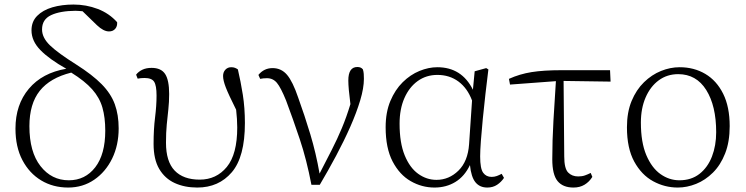

<svg xmlns="http://www.w3.org/2000/svg" viewBox="-20 -820 3317 854"><path d="M286.1 -18.1Q358.9 -18.1 403.6 -75.9Q448.2 -133.8 448.2 -238.8Q448.2 -297.4 435.5 -341.6Q422.9 -385.7 390.1 -422.6Q357.4 -459.5 296.9 -497.1Q202.6 -473.6 156.7 -415.8Q110.8 -357.9 110.8 -258.8Q110.8 -144 160.2 -81.1Q209.5 -18.1 286.1 -18.1ZM411.1 -708 347.2 -770Q339.4 -770.5 331.5 -771.2Q323.7 -772 315.9 -772Q247.6 -771.5 207.3 -752.7Q167 -733.9 167 -689Q167 -652.3 202.4 -618.2Q237.8 -584 318.8 -533.2Q391.1 -487.3 432.4 -445.3Q473.6 -403.3 490.7 -356.2Q507.8 -309.1 507.8 -249Q507.8 -174.3 478.8 -114.7Q449.7 -55.2 398.9 -20.5Q348.1 14.2 283.2 14.2Q215.8 14.2 163.1 -17.6Q110.4 -49.3 79.6 -107.9Q48.8 -166.5 48.8 -248Q48.8 -354.5 108.4 -425.3Q168 -496.1 274.9 -514.2Q199.2 -556.6 159.7 -597.2Q120.1 -637.7 120.1 -685.1Q120.1 -724.1 145.3 -749.5Q170.4 -774.9 212.6 -787.4Q254.9 -799.8 307.1 -799.8Q363.3 -799.8 414.6 -780.3Q465.8 -760.7 501 -721.2Q502.4 -703.1 492.4 -691.7Q482.4 -680.2 464.8 -680.2Q440.4 -680.2 411.1 -708Z M592.3 -470.2 585.4 -487.8Q595.7 -501.5 613 -509.8Q630.4 -518.1 654.3 -518.1Q696.8 -518.1 714.6 -490.7Q732.4 -463.4 732.4 -401.9Q732.4 -366.2 728.8 -333.7Q725.1 -301.3 721.7 -265.9Q718.3 -230.5 718.3 -185.1Q718.3 -101.6 756.8 -61.3Q795.4 -21 868.2 -21Q942.4 -21 988.8 -77.4Q1035.2 -133.8 1035.2 -252.9Q1035.2 -272.5 1033.9 -291.3Q1032.7 -310.1 1030.3 -332Q996.6 -399.4 984.4 -430.9Q972.2 -462.4 972.2 -481.9Q972.2 -499 982.4 -510Q992.7 -521 1008.3 -521Q1018.1 -521 1025.1 -518.3Q1032.2 -515.6 1038.1 -511.2Q1050.8 -457 1060.1 -398.4Q1069.3 -339.8 1069.3 -272.9Q1069.3 -122.1 1011.2 -54Q953.1 14.2 857.4 14.2Q800.8 14.2 757.1 -5.9Q713.4 -25.9 688.2 -68.6Q663.1 -111.3 663.1 -180.2Q663.1 -245.1 669.7 -297.6Q676.3 -350.1 676.3 -395Q676.3 -439.9 665.5 -456.5Q654.8 -473.1 623 -473.1Q606 -473.1 592.3 -470.2Z M1137.2 -469.2 1129.4 -486.8Q1154.3 -517.1 1192.4 -517.1Q1231.4 -517.1 1256.8 -487.1Q1282.2 -457 1306.2 -386.2Q1335 -306.6 1360.4 -222.4Q1385.7 -138.2 1401.4 -47.9Q1431.2 -105.5 1455.8 -153.8Q1480.5 -202.1 1500.7 -250.5Q1521 -298.8 1538.6 -356.9Q1529.3 -429.2 1529.3 -461.9Q1529.3 -522 1569.3 -522Q1586.4 -522 1594.2 -511.2Q1597.2 -501.5 1597.9 -491.2Q1598.6 -481 1598.6 -469.2Q1598.6 -428.7 1582.3 -374Q1565.9 -319.3 1538.1 -256.3Q1510.3 -193.4 1475.1 -127.4Q1439.9 -61.5 1402.3 2H1365.2Q1343.8 -109.9 1313.5 -200.4Q1283.2 -291 1252.4 -373Q1229 -430.7 1211.7 -451.4Q1194.3 -472.2 1167.5 -472.2Q1150.9 -472.2 1137.2 -469.2Z M2066.4 -178.2 2079.6 -373Q2059.1 -427.7 2019.3 -457.3Q1979.5 -486.8 1925.3 -486.8Q1876 -486.8 1838.1 -459.7Q1800.3 -432.6 1778.8 -383.8Q1757.3 -335 1757.3 -270Q1757.3 -184.6 1780 -129.2Q1802.7 -73.7 1840.1 -46.9Q1877.4 -20 1921.4 -20Q1977.1 -20 2019 -61Q2061 -102.1 2066.4 -178.2ZM2211.4 -46.9 2221.7 -28.8Q2209.5 -10.3 2190.9 2Q2172.4 14.2 2147.5 14.2Q2113.8 14.2 2094.7 -9.3Q2075.7 -32.7 2070.3 -85.9Q2046.4 -35.6 2005.6 -10.7Q1964.8 14.2 1912.6 14.2Q1856.4 14.2 1806.9 -14.2Q1757.3 -42.5 1726.3 -101.8Q1695.3 -161.1 1695.3 -253.9Q1695.3 -320.8 1716.3 -370.8Q1737.3 -420.9 1771.2 -454.3Q1805.2 -487.8 1845.7 -504.4Q1886.2 -521 1925.3 -521Q2033.7 -521 2083.5 -420.9L2091.3 -502.9L2142.6 -517.1L2152.3 -511.2Q2145.5 -459 2139.2 -401.9Q2132.8 -344.7 2127.4 -290.8Q2122.1 -236.8 2118.9 -193.1Q2115.7 -149.4 2115.7 -124Q2115.7 -69.8 2129.2 -51.5Q2142.6 -33.2 2166.5 -33.2Q2179.2 -33.2 2189.7 -37.1Q2200.2 -41 2211.4 -46.9Z M2486.8 -460 2489.7 -124Q2489.7 -70.8 2506.8 -53Q2523.9 -35.2 2551.8 -35.2Q2568.8 -35.2 2581.8 -39.8Q2594.7 -44.4 2607.4 -50.8L2614.7 -33.2Q2601.1 -11.2 2580.1 1.5Q2559.1 14.2 2530.8 14.2Q2483.9 14.2 2460.2 -14.4Q2436.5 -43 2436.5 -111.8Q2436.5 -193.8 2441.7 -283.9Q2446.8 -374 2452.6 -459L2248.5 -443.8L2243.7 -469.2Q2291 -490.7 2344.5 -499.3Q2397.9 -507.8 2477.5 -507.8H2693.4L2695.8 -457Z M2994.6 14.2Q2936.5 14.2 2885 -13.9Q2833.5 -42 2801 -101.3Q2768.6 -160.6 2768.6 -253.9Q2768.6 -320.8 2789.3 -370.8Q2810.1 -420.9 2844.5 -454.3Q2878.9 -487.8 2920.2 -504.4Q2961.4 -521 3002.9 -521Q3066.9 -521 3117.2 -491.2Q3167.5 -461.4 3196.5 -403.1Q3225.6 -344.7 3225.6 -258.8Q3225.6 -189 3205.3 -137.5Q3185.1 -85.9 3151.1 -52.2Q3117.2 -18.6 3076.4 -2.2Q3035.6 14.2 2994.6 14.2ZM3002 -18.1Q3054.7 -18.1 3091.3 -46.6Q3127.9 -75.2 3146.7 -123.8Q3165.5 -172.4 3165.5 -231.9Q3165.5 -349.1 3121.3 -419.7Q3077.1 -490.2 2996.6 -490.2Q2947.3 -490.2 2909.9 -462.6Q2872.6 -435.1 2851.6 -386.5Q2830.6 -337.9 2830.6 -274.9Q2830.6 -187 2854.7 -130.1Q2878.9 -73.2 2917.7 -45.7Q2956.5 -18.1 3002 -18.1Z"/></svg>

Font: Source Han Serif CN ExtraLight
Style: Regular
Weight: 250
Designer: Ryoko NISHIZUKA  (kana & ideographs); Frank Grießhammer (Latin, Greek & Cyrillic); Wenlong ZHANG  (bopomofo); Sandoll Co
Foundry: Adobe Systems Incorporated
Version: Version 1.001;PS 1.001;hotconv 16.6.54;makeotf.lib2.5.65590